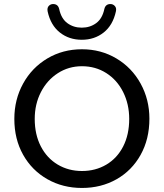

<svg xmlns="http://www.w3.org/2000/svg" viewBox="-20 -922 812 951"><path d="M51 -333Q51 -429 94.5 -508Q138 -587 214.5 -632.5Q291 -678 386 -678Q480 -678 556.5 -632.5Q633 -587 676.5 -508Q720 -429 720 -334Q720 -233 676.5 -155Q633 -77 557 -34Q481 9 386 9Q291 9 214.5 -34.5Q138 -78 94.5 -155.5Q51 -233 51 -333ZM620 -333Q620 -406 590 -466Q560 -526 506.5 -560Q453 -594 386 -594Q320 -594 266.5 -559.5Q213 -525 182.5 -465.5Q152 -406 152 -333Q152 -256 182 -197.5Q212 -139 265.5 -107Q319 -75 386 -75Q453 -75 506.5 -106.5Q560 -138 590 -196.5Q620 -255 620 -333ZM216 -865Q215 -868 215 -874Q215 -887 223.5 -894.5Q232 -902 243 -902Q267 -902 273 -878Q283 -830 313.5 -807.5Q344 -785 385 -785Q426 -785 456.5 -807.5Q487 -830 497 -878Q503 -902 527 -902Q540 -902 549 -892Q558 -882 554 -865Q539 -797 493.5 -761Q448 -725 385 -725Q322 -725 276.5 -761Q231 -797 216 -865Z"/></svg>

Font: SN Pro
Style: Regular
Weight: 400
Designer: Tobias Whetton
Foundry: Supernotes
Version: Version 1.003